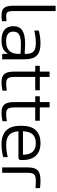

<svg xmlns="http://www.w3.org/2000/svg" viewBox="876 -1626 759 2551"><g transform="rotate(90 1255.5 -350.5)"><path d="M196 -53C142 -53 127 -71 127 -154V-710H56V-154C56 -33 86 9 188 9C213 9 238 7 262 2V-57C241 -55 213 -53 196 -53Z M558 -509C499 -509 442 -501 386 -486V-426C441 -440 499 -447 550 -447C654 -447 696 -416 696 -314V-299C634 -303 590 -305 566 -305C397 -305 328 -255 328 -148C328 -44 392 9 518 9C603 9 656 -16 691 -71H696V0H768V-296C768 -449 706 -509 558 -509ZM400 -148C400 -220 450 -249 569 -249C600 -249 650 -247 696 -243V-220C696 -108 639 -52 530 -52C438 -52 400 -86 400 -148Z M1091 -53C1024 -53 1002 -73 1002 -168V-439H1179V-500H1002V-630H931V-500H854V-439H931V-165C931 -34 970 9 1077 9C1113 9 1140 4 1185 -4V-62C1149 -56 1119 -53 1091 -53Z M1496 -53C1429 -53 1407 -73 1407 -168V-439H1584V-500H1407V-630H1336V-500H1259V-439H1336V-165C1336 -34 1375 9 1482 9C1518 9 1545 4 1590 -4V-62C1554 -56 1524 -53 1496 -53Z M2107 -265C2107 -422 2032 -509 1882 -509C1727 -509 1651 -422 1651 -256V-244C1651 -77 1731 9 1899 9C1952 9 2013 1 2068 -14V-74C2021 -61 1953 -53 1904 -53C1788 -53 1732 -104 1724 -216H2072C2100 -216 2107 -229 2107 -265ZM1724 -276C1729 -392 1778 -447 1882 -447C1987 -447 2035 -388 2036 -276Z M2390 -447C2412 -447 2451 -445 2480 -443V-502C2447 -507 2414 -509 2380 -509C2246 -509 2204 -464 2204 -334V0H2276V-334C2276 -427 2299 -447 2390 -447Z"/></g></svg>

Font: LT Wave Text Light
Style: Regular
Weight: 300
Designer: Daniel Lyons
Version: Version 2.5 (Glyphs App)